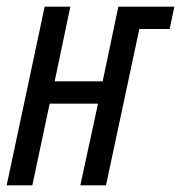

<svg xmlns="http://www.w3.org/2000/svg" viewBox="-20 -556 543 576"><path d="M0 0 114 -536H191L144 -312H288L335 -536H503L489 -469H398L298 0H221L274 -245H129L77 0Z"/></svg>

Font: Noto Sans UI Condensed
Style: Italic
Weight: 400
Width: 3
Italic angle: -12°
Designer: Monotype Design Team
Foundry: Monotype Imaging Inc.
Version: Version 1.901